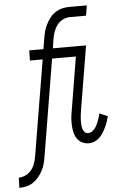

<svg xmlns="http://www.w3.org/2000/svg" viewBox="-99 -778 661 1037"><g transform="rotate(-5 231.5 -260.0)"><path d="M-37 215 -35 160Q-16 160 3 150.5Q22 141 34.5 125Q47 109 53.5 89.5Q60 70 63 51L149 -465H80L81 -520H158L168 -580Q171 -599 176 -617.5Q181 -636 190.5 -654Q200 -672 212.5 -688Q225 -704 242.5 -715Q260 -726 279 -730.5Q298 -735 317 -735H412L403 -680H315Q296 -680 277 -670.5Q258 -661 246 -645Q234 -629 227 -609.5Q220 -590 217 -571L209 -520H328L326 -465H200L113 60Q110 79 105 97.5Q100 116 90.5 134Q81 152 67.5 168Q54 184 37.5 195Q21 206 1.5 210.5Q-18 215 -37 215ZM359 8Q339 8 322 -0.5Q305 -9 295 -24Q285 -39 280.5 -57.5Q276 -76 275 -95.5Q274 -115 275.5 -134.5Q277 -154 281 -174L329 -465H250L252 -520H389L330 -165Q328 -153 327 -141.5Q326 -130 325.5 -118.5Q325 -107 326 -95.5Q327 -84 330 -73.5Q333 -63 340.5 -55Q348 -47 360 -47Q370 -47 380 -53.5Q390 -60 396.5 -69Q403 -78 408 -88Q413 -98 416.5 -108Q420 -118 423.5 -128Q427 -138 428 -148L473 -129Q469 -114 464 -99Q459 -84 452 -69.5Q445 -55 436.5 -41.5Q428 -28 416.5 -16.5Q405 -5 389.5 1.5Q374 8 359 8Z"/></g></svg>

Font: Iosevka Curly Light
Style: Italic
Weight: 300
Italic angle: -9°
Monospace: yes
Designer: Belleve Invis
Foundry: Belleve Invis
Version: Version 22.1.2; ttfautohint (v1.8.4)